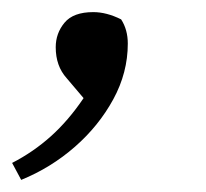

<svg xmlns="http://www.w3.org/2000/svg" viewBox="-20 -137 340 317"><path d="M15 160 0 132Q35 114 64 88Q93 62 118 25L90 -8Q72 -28 72 -59Q72 -82 86.5 -99.5Q101 -117 134 -117Q156 -117 180 -105Q191 -88 191 -65Q191 -17 167 27Q143 71 103.5 105.5Q64 140 15 160Z"/></svg>

Font: Source Serif Pro
Style: Italic
Weight: 400
Italic angle: -12°
Designer: Frank Grießhammer
Foundry: Adobe Systems Incorporated
Version: Version 3.001;hotconv 1.0.111;makeotfexe 2.5.65597